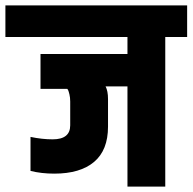

<svg xmlns="http://www.w3.org/2000/svg" viewBox="-60 -691 713 711"><path d="M340 -324V-222Q340 -135 288.5 -91.5Q237 -48 141 -48Q94 -48 53 -58V-184Q96 -175 135 -175Q200 -175 200 -227V-315Q200 -330 197 -342Q194 -354 192 -358L189 -362H90V-491H412V-554H-40V-671H633V-554H552V0H412V-371H331Q340 -354 340 -324Z"/></svg>

Font: Khand Black
Style: Regular
Weight: 900
Designer: Sanchit Sawaria and Jyotish Sonowal (Devanagari), Satya Rajpurohit (Latin)
Foundry: Indian Type Foundry
Version: Version 2.000;PS 1.0;hotconv 1.0.79;makeotf.lib2.5.61930